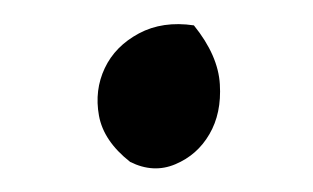

<svg xmlns="http://www.w3.org/2000/svg" viewBox="-20 -329 264 162"><path d="M89.8 -192.4Q67.4 -210 63.5 -231.4Q59.6 -252.9 68.4 -271.5Q77.1 -290 97.2 -300.8Q117.2 -311.5 143.6 -307.6Q164.1 -282.2 165.5 -257.8Q167 -233.4 156.7 -215.8Q146.5 -198.2 127.9 -190.4Q109.4 -182.6 89.8 -192.4Z"/></svg>

Font: Give You Glory
Style: Regular
Weight: 400
Designer: Kimberly Geswein
Foundry: Kimberly Geswein
Version: Version 1.002